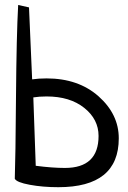

<svg xmlns="http://www.w3.org/2000/svg" viewBox="-20 -738 521 779"><path d="M53.7 -717.8 97.7 -708Q98.6 -689.5 110.4 -416Q136.7 -419.9 168.9 -419.9Q297.9 -419.9 379.9 -347.2Q461.9 -274.4 461.9 -176.8Q461.9 21.5 216.8 21.5Q153.3 21.5 100.6 11.7Q47.9 2 40 -12.7Q43 -94.7 44.9 -345.2Q46.9 -595.7 53.7 -717.8ZM115.2 -342.8Q122.1 -134.8 125 -65.4Q192.4 -56.6 243.2 -56.6Q379.9 -56.6 379.9 -186.5Q379.9 -253.9 321.8 -300.3Q263.7 -346.7 168.9 -346.7Q139.6 -346.7 115.2 -342.8Z"/></svg>

Font: Neucha
Style: Regular
Weight: 400
Designer: Jovanny Lemonad
Foundry: Jovanny Lemonad
Version: Version 001.001